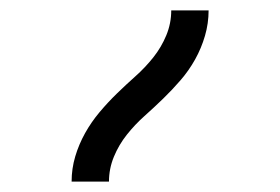

<svg xmlns="http://www.w3.org/2000/svg" viewBox="-20 -792 540 370"><path d="M118 -442Q118 -467 125 -490.5Q132 -514 144 -535.5Q156 -557 172 -576Q188 -595 205.5 -612Q223 -629 241.5 -645.5Q260 -662 275.5 -681.5Q291 -701 300.5 -724Q310 -747 310 -772H382Q382 -747 375 -723Q368 -699 356 -677.5Q344 -656 328 -637.5Q312 -619 294.5 -602Q277 -585 258.5 -568.5Q240 -552 224.5 -532.5Q209 -513 199.5 -490Q190 -467 190 -442Z"/></svg>

Font: Iosevka srxl
Style: Regular
Weight: 400
Monospace: yes
Designer: Belleve Invis
Foundry: Belleve Invis
Version: Version 33.0.1; ttfautohint (v1.8.3)